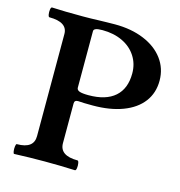

<svg xmlns="http://www.w3.org/2000/svg" viewBox="-101 -756 797 849"><g transform="rotate(15 297.5 -331.5)"><path d="M39.6 -42Q116.7 -42 116.7 -99.1V-566.9Q116.7 -593.8 95.9 -607.4Q75.2 -621.1 33.7 -621.1Q29.3 -621.1 27.3 -632.3Q25.4 -643.6 27.1 -654.8Q28.8 -666 33.7 -666Q90.3 -663.1 176.3 -663.1Q210.4 -663.1 247.6 -664.6Q266.6 -665 285.4 -665.5Q304.2 -666 322.3 -666Q397 -666 454.8 -642.1Q512.7 -618.2 544.7 -575Q576.7 -531.7 576.7 -476.1Q576.7 -419.9 545.7 -378.9Q514.6 -337.9 456.5 -315.9Q398.4 -293.9 319.3 -293.9Q272.5 -293.9 252.4 -295.9Q243.7 -295.9 239.5 -292.2Q235.4 -288.6 235.4 -280.8V-99.1Q235.4 -42 317.4 -42Q321.8 -42 323.7 -30.8Q325.7 -19.5 324 -8.3Q322.3 2.9 317.4 2.9Q248 0 178.7 0Q109.4 0 39.6 2.9Q35.6 2.9 34.2 -8.3Q32.7 -19.5 34.2 -30.8Q35.6 -42 39.6 -42ZM451.7 -476.1Q451.7 -520 429.4 -554.4Q407.2 -588.9 367.2 -607.9Q327.1 -627 275.4 -627Q254.4 -627 244.9 -623.3Q235.4 -619.6 235.4 -611.8V-353Q235.4 -342.3 248 -337.6Q260.7 -333 289.6 -333Q368.7 -333 410.2 -369.6Q451.7 -406.2 451.7 -476.1Z"/></g></svg>

Font: Junicode Two Beta VF
Style: Regular
Weight: 400
Designer: Peter S. Baker
Foundry: Briery Creek Software
Version: Version 1.031 beta; ttfautohint (v1.8.1.43-b0c9)